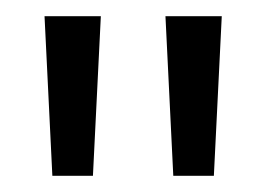

<svg xmlns="http://www.w3.org/2000/svg" viewBox="-20 -691 330 238"><path d="M44.9 -473.1 35.2 -670.9H105L95.2 -473.1ZM194.8 -473.1 185.1 -670.9H254.9L245.1 -473.1Z"/></svg>

Font: Syncopate
Style: Regular
Weight: 300
Width: 7
Designer: Astigmatic (AOETI)
Foundry: Astigmatic (AOETI)
Version: Version 001.000